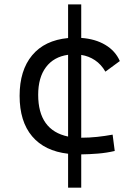

<svg xmlns="http://www.w3.org/2000/svg" viewBox="-20 -701 626 884"><path d="M293.5 163.1V6.8Q185.5 -5.4 127.9 -73.5Q70.3 -141.6 70.3 -259.8Q70.3 -377 127.9 -446.3Q185.5 -515.6 293.5 -525.9V-680.7H354V-526.4Q418.5 -522 464.8 -494.4Q511.2 -466.8 531.7 -419.9L465.3 -371.1Q445.8 -404.8 417.2 -423.8Q388.7 -442.9 354 -448.2V-66.9Q391.1 -66.9 427.5 -70.8Q463.9 -74.7 498.5 -81.1L508.3 -5.9Q470.7 2.9 431.4 6.1Q392.1 9.3 354 9.8V163.1ZM293.5 -72.3V-448.7Q227.5 -439.5 191.7 -391.8Q155.8 -344.2 155.8 -264.6Q155.8 -101.1 293.5 -72.3Z"/></svg>

Font: Cascadia Mono SemiLight
Style: Regular
Weight: 350
Monospace: yes
Designer: Aaron Bell
Foundry: Saja Typeworks
Version: Version 2404.023; ttfautohint (v1.8.4)